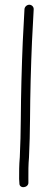

<svg xmlns="http://www.w3.org/2000/svg" viewBox="-20 -678 195 812"><path d="M83.5 -639 76.3 -502C75.2 -480.7 74.2 -455 73.3 -425L70.6 -335C67.4 -230 69.2 -118.3 63.7 -13C60.7 20.9 60.8 49.8 60.9 79L62 96C60.6 122.6 101.9 117 100.1 93L100 76C99.8 48.9 99.8 19.7 102.6 -12C108.3 -119.8 106.4 -229.4 109.6 -336.5C111 -381 111 -381 112.3 -425.5C113.2 -455.2 114.2 -480.7 115.3 -502L122.5 -639C123 -649.3 114.1 -658 104 -658C93.8 -658 84 -649.3 83.5 -639Z"/></svg>

Font: Just Breathe
Style: Obl1
Weight: 400
Foundry: Cannot Into Space Fonts
Version: Version 0.72